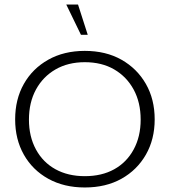

<svg xmlns="http://www.w3.org/2000/svg" viewBox="-20 -819 750 849"><path d="M355 10Q263 10 193.5 -28.5Q124 -67 85.5 -135Q47 -203 47 -291Q47 -380 85.5 -448Q124 -516 193.5 -555Q263 -594 355 -594Q448 -594 517 -555Q586 -516 625 -448Q664 -380 664 -291Q664 -203 625 -135Q586 -67 517 -28.5Q448 10 355 10ZM355 -40Q430 -40 485 -70.5Q540 -101 571 -158Q602 -215 602 -290Q602 -366 571 -423Q540 -480 485 -512Q430 -544 355 -544Q281 -544 225.5 -512Q170 -480 139 -423Q108 -366 108 -290Q108 -215 139 -158Q170 -101 225.5 -70.5Q281 -40 355 -40ZM338 -665 273 -799H325L368 -665Z"/></svg>

Font: Rokkitt Light
Style: Regular
Weight: 300
Version: Version 3.103